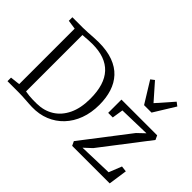

<svg xmlns="http://www.w3.org/2000/svg" viewBox="-149 -1208 1566 1566"><g transform="rotate(45 634.0 -425.0)"><path d="M328 8Q310 7.5 290 6.2Q270 5 249 3.5Q228 2 206.8 1Q185.5 0 164.5 0H38V-41L122.5 -50.5V-690.5L43.5 -702V-743H163.5Q193.5 -743 222.5 -745Q251.5 -747 280.8 -749Q310 -751 340 -751Q436.5 -751 506 -725.2Q575.5 -699.5 619.2 -652.2Q663 -605 684 -539.5Q705 -474 705 -394Q705 -302 677.2 -227.2Q649.5 -152.5 599 -99.2Q548.5 -46 479.8 -18Q411 10 328 8ZM337.5 -39Q419 -40 482.2 -79Q545.5 -118 581.5 -193Q617.5 -268 617.5 -376.5Q617.5 -459 598.5 -520.5Q579.5 -582 541.5 -622.8Q503.5 -663.5 446.8 -684Q390 -704.5 314 -704.5Q291.5 -704.5 271.5 -703.2Q251.5 -702 234.5 -700.5Q217.5 -699 204 -698.5V-48Q227 -43.5 249.2 -41.5Q271.5 -39.5 293.2 -39Q315 -38.5 337.5 -39ZM1140 -501 869.5 -494 854.5 -398H801.5V-551H1213.5L1230.5 -514.5L918.5 -108.5L854.5 -49L1146.5 -58L1190.5 -168.5L1240.5 -162.5L1217 0H784L766.5 -37L1077.5 -441.5ZM964 -649.5 850.5 -833.5 882 -857.5 1007 -715.5 1132 -857.5 1163.5 -833.5 1050 -649.5Z"/></g></svg>

Font: Merriweather 28pt Light
Style: Regular
Weight: 300
Version: Version 2.100